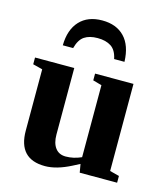

<svg xmlns="http://www.w3.org/2000/svg" viewBox="-108 -788 771 884"><g transform="rotate(15 278.0 -346.0)"><path d="M344.2 -40 311 -22.9Q242.7 12.2 188 12.2Q61 12.2 61 -123V-415L15.1 -426.8V-459H202.1V-142.1Q202.1 -101.1 219.5 -78.1Q236.8 -55.2 269 -55.2Q306.2 -55.2 343.3 -71.8V-415L301.3 -426.8V-459H484.4V-43.9L529.3 -32.2V0H351.1ZM271 -704.1Q338.4 -704.1 377 -663.8Q415.5 -623.5 418 -546.4H368.7Q360.4 -587.4 335.4 -603.8Q310.5 -620.1 271 -620.1Q231.9 -620.1 208 -604Q184.1 -587.9 173.3 -546.4H124Q125 -621.1 163.6 -662.6Q202.1 -704.1 271 -704.1Z"/></g></svg>

Font: Tinos
Style: Bold
Weight: 700
Designer: Steve Matteson
Foundry: Monotype Imaging Inc.
Version: Version 1.23